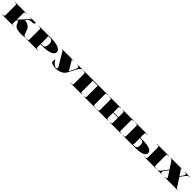

<svg xmlns="http://www.w3.org/2000/svg" viewBox="727 -2633 4820 4820"><g transform="rotate(45 3136.5 -223.5)"><path d="M375.9 -139.9V-36.7Q375.9 -25.3 374.1 -20.5Q372.4 -15.7 367.1 -10.5V-8.7H432.7V0H17.5V-8.7H43.7Q96.2 -8.7 96.2 -61.2V-393.4Q96.2 -428.8 87.6 -437.3Q79.1 -445.8 43.7 -445.8H17.5V-454.5H437.1V-445.8H428.3Q392.9 -445.8 384.4 -437.3Q375.9 -428.8 375.9 -393.4V-197.6Q375.9 -176.6 372.8 -168.3L375.9 -166.5Q381.6 -179.6 393.4 -190.6L583.5 -398.6Q617.6 -435.8 635.5 -444.1V-445.8H576.5V-454.5H775.3Q775.3 -430.9 755.9 -414.3Q736.5 -397.7 708.9 -397.7Q678.3 -397.7 658.7 -396.2Q639 -394.7 613.9 -385.7Q588.7 -376.7 573.9 -360.1L528.4 -309.9Q553.3 -307.7 582.8 -300.3Q612.3 -292.8 647.7 -274.7Q683.1 -256.6 702.8 -232.5Q723.3 -207.2 740.2 -165.9Q757 -124.6 766 -92.4Q774.9 -60.3 789.8 -36.1Q804.6 -11.8 823.9 -11.8Q833.5 -11.8 854.5 -17L856.6 -8.7Q785 8.7 734.3 8.7Q689.2 8.7 657.1 6.6Q625 4.4 585.7 -2.8Q546.3 -10.1 517.9 -26.9Q489.5 -43.7 474.2 -69.5Q432.7 -139.4 419.1 -187.9Z M874.1 -454.5H1337.4Q1434.9 -454.5 1509.4 -436.2Q1583.9 -417.8 1624.6 -384Q1665.2 -350.1 1665.2 -305.9Q1665.2 -261.8 1624.6 -227.9Q1583.9 -194.1 1509.4 -175.7Q1434.9 -157.3 1337.4 -157.3H1232.5V-61.2Q1232.5 -25.8 1241 -17.3Q1249.6 -8.7 1285 -8.7H1311.2V0H874.1V-8.7H900.3Q935.8 -8.7 944.3 -17.3Q952.8 -25.8 952.8 -61.2V-393.4Q952.8 -428.8 944.3 -437.3Q935.8 -445.8 900.3 -445.8H874.1ZM1215 -437.1V-435.3Q1232.5 -417.8 1232.5 -384.6V-174.8H1298.1Q1340.9 -174.8 1363.2 -208.5Q1385.5 -242.1 1385.5 -305.9Q1385.5 -369.8 1363.2 -403.4Q1340.9 -437.1 1298.1 -437.1Z M1757 -38.9V-149.5H1765.7Q1785 -118.9 1808.3 -90.3Q1831.7 -61.6 1863.6 -37.4Q1895.5 -13.1 1921.3 -13.1Q1961.5 -13.1 1961.5 -43.3Q1961.5 -59.9 1944.9 -89.6L1773.2 -377.6Q1769.2 -384.6 1761.8 -397.7Q1754.4 -410.8 1751.3 -415.4Q1748.3 -420 1742.4 -427.9Q1736.5 -435.8 1732.1 -438.4Q1727.7 -441 1720.9 -443.4Q1714.2 -445.8 1705.9 -445.8H1691.4V-454.5H2105.8V-445.8H2052.4V-444.1Q2057.3 -442.3 2062.1 -436.8Q2066.9 -431.4 2070.4 -425.9Q2073.9 -420.5 2080.4 -408.9Q2087 -397.3 2091.8 -389.9L2196.7 -214.2Q2205.4 -199.3 2210.2 -183.1H2216.8Q2217.7 -186.6 2232.5 -213.7L2288 -318.2Q2311.6 -361.5 2311.6 -399.5Q2311.6 -445.8 2264.9 -445.8H2250V-454.5H2425.7V-445.8H2421.3Q2399.5 -445.8 2374.8 -421.3Q2350.1 -396.9 2329.5 -358.4L2204.1 -124.1Q2168.3 -63.4 2092.9 -29.5Q2017.5 4.4 1931.4 4.4Q1831.7 4.4 1757 -38.9Z M3343.5 -454.5V-445.8H3317.3Q3281.9 -445.8 3273.4 -437.3Q3264.9 -428.8 3264.9 -393.4V-61.2Q3264.9 -25.8 3273.4 -17.3Q3281.9 -8.7 3317.3 -8.7H3343.5V0H2924V-8.7H2932.7Q2968.1 -8.7 2976.6 -17.3Q2985.1 -25.8 2985.1 -61.2V-437.1H2810.3V-61.2Q2810.3 -25.8 2818.8 -17.3Q2827.4 -8.7 2862.8 -8.7H2871.5V0H2451.9V-8.7H2478.1Q2513.5 -8.7 2522.1 -17.3Q2530.6 -25.8 2530.6 -61.2V-393.4Q2530.6 -428.8 2522.1 -437.3Q2513.5 -445.8 2478.1 -445.8H2451.9V-454.5Z M3378.5 -454.5H3798.1V-445.8H3789.3Q3753.9 -445.8 3745.4 -437.3Q3736.9 -428.8 3736.9 -393.4V-244.8H3911.7V-393.4Q3911.7 -428.8 3903.2 -437.3Q3894.7 -445.8 3859.3 -445.8H3850.5V-454.5H4270.1V-445.8H4243.9Q4208.5 -445.8 4200 -437.3Q4191.4 -428.8 4191.4 -393.4V-61.2Q4191.4 -25.8 4200 -17.3Q4208.5 -8.7 4243.9 -8.7H4270.1V0H3850.5V-8.7H3859.3Q3894.7 -8.7 3903.2 -17.3Q3911.7 -25.8 3911.7 -61.2V-227.3H3736.9V-61.2Q3736.9 -25.8 3745.4 -17.3Q3753.9 -8.7 3789.3 -8.7H3798.1V0H3378.5V-8.7H3404.7Q3440.1 -8.7 3448.6 -17.3Q3457.2 -25.8 3457.2 -61.2V-393.4Q3457.2 -428.8 3448.6 -437.3Q3440.1 -445.8 3404.7 -445.8H3378.5Z M5069.9 0V-8.7H5096.2Q5131.6 -8.7 5140.1 -17.3Q5148.6 -25.8 5148.6 -61.2V-393.4Q5148.6 -428.8 5140.1 -437.3Q5131.6 -445.8 5096.2 -445.8H5069.9V-454.5H5507V-445.8H5480.8Q5445.4 -445.8 5436.8 -437.3Q5428.3 -428.8 5428.3 -393.4V-61.2Q5428.3 -25.8 5436.8 -17.3Q5445.4 -8.7 5480.8 -8.7H5507V0ZM4305.1 -454.5H4742.1V-445.8H4715.9Q4680.5 -445.8 4672 -437.3Q4663.5 -428.8 4663.5 -393.4V-271H4750.9Q4910.8 -271 4994.8 -236.2Q5078.7 -201.5 5078.7 -135.5Q5078.7 -69.5 4994.8 -34.7Q4910.8 0 4750.9 0H4305.1V-8.7H4331.3Q4366.7 -8.7 4375.2 -17.3Q4383.7 -25.8 4383.7 -61.2V-393.4Q4383.7 -428.8 4375.2 -437.3Q4366.7 -445.8 4331.3 -445.8H4305.1ZM4646 -17.5H4711.5Q4754.4 -17.5 4776.7 -47.6Q4799 -77.8 4799 -135.5Q4799 -193.2 4776.7 -223.3Q4754.4 -253.5 4711.5 -253.5H4663.5V-69.9Q4663.5 -36.7 4646 -19.2Z M5555.1 -454.5H5965.5V-445.8H5924V-444.1Q5940.6 -437.5 5972 -389.9L6041.1 -284.1L6084.8 -342.7Q6121.5 -391.2 6121.5 -418.3Q6121.5 -445.8 6082.6 -445.8H6061.6V-454.5H6242.6V-445.8H6228.1Q6199.3 -445.8 6180.5 -430.3Q6161.7 -414.8 6127.2 -369.3L6051.6 -268.8L6171.3 -85.7Q6179.6 -72.6 6189.7 -56.2Q6199.7 -39.8 6203.9 -33.4Q6208 -27.1 6214.4 -19.9Q6220.7 -12.7 6227.1 -10.7Q6233.4 -8.7 6242.6 -8.7H6260.1V0H5797.6V-8.7H5808.1Q5835.2 -8.7 5848.1 -14.2Q5861 -19.7 5861 -32.3Q5861 -48.5 5839.2 -82.2L5757.9 -206.3L5687.1 -113.2Q5650.3 -64.7 5650.3 -36.7Q5650.3 -8.7 5688.8 -8.7H5699.3V0H5537.6V-8.7H5543.3Q5571.7 -8.7 5590.7 -24.3Q5609.7 -39.8 5644.2 -85.7L5747.4 -222L5651.2 -368.9Q5620.6 -415.6 5606.2 -430.7Q5591.8 -445.8 5572.1 -445.8H5555.1Z"/></g></svg>

Font: FoglihtenBlackPcs
Style: BlackPcs
Weight: 900
Version: Version 0.75